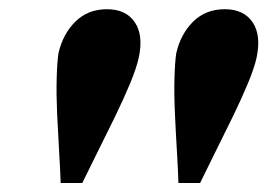

<svg xmlns="http://www.w3.org/2000/svg" viewBox="-20 -578 596 425"><path d="M216.8 -557.6Q258.8 -557.6 278.3 -528.8Q297.9 -500 287.1 -450.2Q282.2 -427.7 268.1 -393.6Q253.9 -359.4 234.4 -319.3Q214.8 -279.3 195.8 -241.2Q176.8 -203.1 162.1 -172.9H114.3Q113.3 -203.1 110.8 -243.7Q108.4 -284.2 106.4 -327.1Q104.5 -370.1 105.5 -405.3Q106.4 -440.4 109.4 -460Q119.1 -502.9 147 -530.3Q174.8 -557.6 216.8 -557.6ZM477.5 -557.6Q519.5 -557.6 539.1 -528.8Q558.6 -500 547.9 -450.2Q543 -427.7 528.8 -393.6Q514.6 -359.4 495.1 -319.3Q475.6 -279.3 456.5 -241.2Q437.5 -203.1 422.9 -172.9H375Q374 -203.1 371.6 -243.7Q369.1 -284.2 367.2 -327.1Q365.2 -370.1 366.2 -405.3Q367.2 -440.4 370.1 -460Q379.9 -502.9 407.7 -530.3Q435.5 -557.6 477.5 -557.6Z"/></svg>

Font: Crimson Pro ExtraBold
Style: Italic
Weight: 800
Italic angle: -12°
Designer: Jacques Le Bailly
Foundry: Baron von Fonthausen
Version: Version 1.003